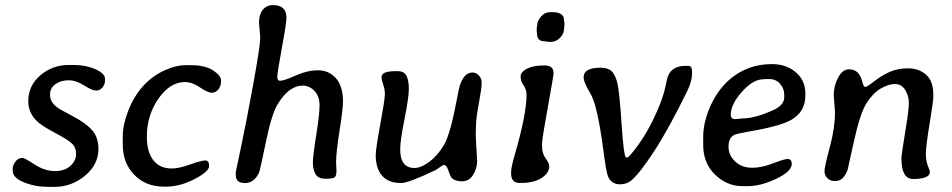

<svg xmlns="http://www.w3.org/2000/svg" viewBox="-20 -731 3765 759"><path d="M250.5 -474.1H272.5Q319.8 -474.1 357.4 -457.3Q395 -440.4 395 -419.9V-411.1Q395 -397.9 385.3 -385.5Q375.5 -373 359.9 -373Q344.2 -373 312.5 -393.3Q280.8 -413.6 251 -413.6Q221.2 -413.6 199.5 -398.7Q177.7 -383.8 177.7 -356.2Q177.7 -328.6 204.6 -307.6Q214.8 -299.3 267.1 -272Q319.3 -244.6 344.2 -216.3Q369.1 -188 369.1 -142.1Q369.1 -80.1 315.7 -36.1Q262.2 7.8 195.3 7.8H172.4Q118.7 7.8 74.5 -10.3Q30.3 -28.3 30.3 -55.7V-65.4Q30.3 -77.6 41 -92.3Q51.8 -106.9 69.3 -106.9Q76.7 -106.9 116.9 -80.8Q157.2 -54.7 196.8 -54.7Q236.3 -54.7 258.5 -75.4Q280.8 -96.2 280.8 -122.3Q280.8 -148.4 263.9 -164.1Q247.1 -179.7 194.8 -207.3Q142.6 -234.9 123.5 -254.4Q91.8 -287.1 91.8 -331.1Q91.8 -392.6 139.6 -433.3Q187.5 -474.1 250.5 -474.1Z M465.3 -159.2V-190.4Q465.3 -191.4 465.3 -192.4Q465.3 -237.3 486.3 -291.5Q530.8 -407.2 630.9 -453.1Q675.3 -473.6 718.3 -473.6H728L738.3 -473.1Q791 -473.1 822.5 -452.6Q854 -432.1 854 -411.6Q854 -391.1 843.3 -377.7Q832.5 -364.3 817.1 -364.3Q801.8 -364.3 770.5 -385.5Q739.3 -406.7 710.9 -406.7Q652.3 -406.7 606.4 -341.1Q560.5 -275.4 560.5 -190.9Q560.5 -130.9 585.9 -97.9Q611.3 -64.9 659.7 -64.9Q686.5 -64.9 731.7 -80.8Q776.9 -96.7 791.7 -96.7Q806.6 -96.7 806.6 -74.7Q806.6 -52.7 748.8 -22.9Q690.9 6.8 637.7 6.8H627.4Q556.2 6.8 510.7 -40Q465.3 -86.9 465.3 -159.2Z M1059.1 -710.9Q1112.3 -710.9 1112.3 -661.1Q1112.3 -639.2 1094.2 -541.3Q1076.2 -443.4 1076.2 -427.5Q1076.2 -411.6 1086.4 -411.6Q1102.5 -411.6 1148.7 -432.4Q1194.8 -453.1 1237.3 -453.1Q1279.8 -453.1 1307.9 -421.9Q1335.9 -390.6 1335.9 -329.1Q1335.9 -300.8 1322.3 -214.6Q1308.6 -128.4 1308.6 -89.8L1310.1 -56.2Q1310.1 -37.1 1304 -30.8Q1297.9 -24.4 1267.6 -24.4Q1237.3 -24.4 1227.1 -43Q1216.8 -61.5 1216.8 -88.1Q1216.8 -114.7 1230 -196.5Q1243.2 -278.3 1243.2 -314.7Q1243.2 -351.1 1222.9 -371.8Q1202.6 -392.6 1176.5 -392.6Q1150.4 -392.6 1126 -375.2Q1101.6 -357.9 1077.6 -319.1Q1053.7 -280.3 1030.8 -168.2Q1007.8 -56.2 1003.9 -48.3Q984.4 -7.3 948.2 -7.3Q912.1 -7.3 912.1 -38.6V-51.3Q912.1 -53.2 932.1 -146.2Q952.1 -239.3 980.5 -395Q1008.8 -550.8 1008.8 -581.1L1003.9 -642.6Q1003.9 -673.8 1019 -692.4Q1034.2 -710.9 1059.1 -710.9Z M1765.6 -27.8Q1760.3 -33.2 1752.7 -56.2Q1745.1 -79.1 1734.9 -79.1Q1730.5 -79.1 1702.1 -58.6Q1594.7 -7.8 1566.9 -7.3Q1564.9 -7.3 1563 -7.8Q1515.1 -7.8 1490.2 -36.6Q1465.3 -65.4 1465.3 -118.7Q1465.3 -140.6 1483.4 -240Q1501.5 -339.4 1501.5 -358.4Q1501.5 -377.4 1494.9 -396.7Q1488.3 -416 1488.3 -426.8Q1488.3 -449.7 1543.5 -449.7H1553.2Q1577.1 -449.7 1586.7 -431.6Q1596.2 -413.6 1596.2 -379.6Q1596.2 -345.7 1579.1 -260.3Q1562 -174.8 1562 -140.6Q1562 -66.9 1618.7 -66.9Q1644.5 -66.9 1678 -92Q1711.4 -117.2 1736.1 -159.7Q1760.7 -202.1 1787.1 -343.8Q1794.4 -385.7 1800.3 -400.4Q1817.4 -444.3 1847.7 -444.3Q1861.8 -444.3 1872.8 -432.9Q1883.8 -421.4 1883.8 -406.2V-395Q1883.8 -383.8 1876.7 -344.7Q1869.6 -305.7 1865.2 -276.9Q1860.8 -248 1860.8 -189.5L1866.2 -94.7Q1866.2 -64.5 1850.1 -39.3Q1834 -14.2 1806.4 -14.2Q1778.8 -14.2 1765.6 -27.8Z M2157.2 -683.1H2162.6Q2209.5 -683.1 2209.5 -651.9Q2210.4 -648.9 2210.4 -646.5L2211.4 -637.2V-633.3L2210.9 -631.3Q2210.9 -629.4 2210.9 -627.4L2210 -619.6Q2210 -597.7 2193.8 -581.5Q2177.7 -565.4 2157.7 -565.4H2148.4L2131.8 -567.9Q2103 -567.9 2103 -598.1L2101.6 -609.4V-616.7L2104 -634.3Q2104 -647.9 2118.7 -665.5Q2133.3 -683.1 2157.2 -683.1ZM2151.4 -73.7Q2151.4 -47.4 2121.1 -27.6Q2090.8 -7.8 2039.6 -7.8H2033.7Q2000.5 -7.8 2000.5 -45.4V-51.3Q2000.5 -69.3 2014.6 -118.2Q2061.5 -278.8 2061.5 -356.9Q2061.5 -377 2049.8 -393.6Q2038.1 -410.2 2038.1 -428.2Q2038.1 -446.3 2062.7 -459.2Q2087.4 -472.2 2127.9 -472.2H2133.8Q2168 -472.2 2168 -442.9V-437Q2168 -432.1 2145.8 -307.9Q2123.5 -183.6 2123.5 -171.9L2122.6 -160.6L2123 -149.9Q2123 -124 2137.2 -104.7Q2151.4 -85.4 2151.4 -73.7Z M2287.1 -425.3Q2287.1 -463.4 2353.5 -463.4Q2382.8 -463.4 2397.2 -450.2Q2411.6 -437 2420.2 -404.1Q2428.7 -371.1 2437.3 -239.5Q2445.8 -107.9 2456.1 -107.9Q2462.4 -107.9 2470.7 -117.2Q2521.5 -175.3 2561.5 -256.8Q2601.6 -338.4 2613.8 -403.8Q2619.1 -430.7 2626.5 -441.9Q2645.5 -470.7 2690.9 -470.7H2700.7Q2715.8 -470.7 2715.8 -448.2V-439.9Q2715.8 -410.2 2696.8 -371.1Q2623 -220.2 2565.4 -132.3Q2507.8 -44.4 2475.6 -17.6Q2457.5 -2.4 2431.6 -2.4Q2394.5 -2.4 2382.3 -37.1Q2376 -54.2 2364.3 -143.6Q2341.3 -315.9 2314.2 -360.8Q2287.1 -405.8 2287.1 -425.3Z M2996.6 -417.5Q2957 -417.5 2912.8 -367.9Q2868.7 -318.4 2868.7 -276.9Q2868.7 -260.3 2885.7 -260.3H2891.1L2894.5 -260.7L2912.6 -262.7Q2963.9 -262.7 3037.1 -295.9Q3080.1 -315.4 3080.1 -346.2V-357.9Q3080.1 -381.3 3063.5 -399.9Q3046.9 -418.5 3021 -418.5H3005.4Q2999.5 -417.5 2996.6 -417.5ZM2935.5 4.9H2915Q2854 4.9 2806.9 -40.5Q2759.8 -85.9 2759.8 -158.2V-188.5Q2759.8 -241.2 2782.2 -297.4Q2829.6 -414.1 2929.2 -457.5Q2975.6 -477.5 3032 -477.5Q3088.4 -477.5 3126 -445.3Q3163.6 -413.1 3163.6 -361.8V-352.5Q3163.6 -290.5 3109.9 -258.3Q3068.8 -233.4 2948.7 -212.4Q2893.6 -202.6 2885.7 -199.2Q2859.9 -188.5 2859.9 -150.6Q2859.9 -112.8 2893.6 -86.4Q2917 -67.9 2954.1 -67.9Q2991.2 -67.9 3035.6 -85.2Q3080.1 -102.5 3093.3 -102.5Q3109.9 -102.5 3109.9 -83Q3109.9 -53.2 3048.6 -24.2Q2987.3 4.9 2935.5 4.9Z M3280.8 -287.6 3275.9 -354.5Q3275.9 -392.6 3293.5 -424.8Q3310.5 -457 3335.9 -457Q3376 -457 3387.7 -411.6Q3393.6 -387.2 3400.4 -387.2Q3407.2 -387.2 3435.5 -409.4Q3463.9 -431.6 3495.8 -446.3Q3527.8 -460.9 3569.8 -460.9Q3611.8 -460.9 3640.6 -436Q3669.4 -411.1 3669.4 -357.4V-343.8Q3669.4 -331.5 3654.8 -241.9Q3640.1 -152.3 3640.1 -123.3Q3640.1 -94.2 3648.2 -75Q3656.2 -55.7 3656.2 -51.8Q3656.2 -23.4 3589.4 -23.4Q3543.5 -23.4 3543.5 -105Q3543.5 -119.6 3558.1 -207.5Q3572.8 -295.4 3572.8 -324Q3572.8 -352.5 3558.1 -375.7Q3543.5 -398.9 3517.8 -398.9Q3492.2 -398.9 3461.4 -380.9Q3430.7 -362.8 3405.3 -322.8Q3379.9 -282.7 3355.7 -172.1Q3331.5 -61.5 3330.6 -59.1Q3314 -15.6 3284.7 -15.6H3276.9Q3261.7 -15.6 3250.5 -26.9Q3239.3 -38.1 3239.3 -54.4Q3239.3 -70.8 3260 -147.9Q3280.8 -225.1 3280.8 -287.6Z"/></svg>

Font: Averia Libre
Style: Italic
Weight: 400
Italic angle: -7.90001°
Version: Version 1.002